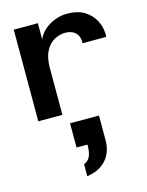

<svg xmlns="http://www.w3.org/2000/svg" viewBox="-121 -554 729 955"><g transform="rotate(-15 244.0 -76.5)"><path d="M42.9 0V-472H167V-388.4Q178.7 -416.7 203.1 -437.4Q227.5 -458.1 257.7 -469.1Q288 -480.2 319.1 -480.2Q371.6 -480.4 406.4 -459.5Q441.1 -438.6 459.4 -404.9Q477.7 -371.3 478.5 -333Q478.7 -329.5 478.7 -326.2Q478.7 -322.9 478.1 -318.2H356.3Q357.8 -353.5 338.5 -372.2Q319.2 -390.9 285.6 -390.9Q256.7 -390.9 229.6 -376.1Q202.5 -361.3 185.4 -329.9Q168.3 -298.5 167 -246.3V0ZM207.5 326.7V265.7Q234.3 252.8 241.7 230Q249 207.2 249 182.7V175.1H192.9V50.3H341.8V183.1Q341.8 199.3 336.4 221.5Q330.9 243.6 317 265Q303 286.3 276.4 303.4Q249.8 320.4 207.5 326.7Z"/></g></svg>

Font: Panamera Thin
Style: Regular
Weight: 100
Designer: Bastien Sozeau
Foundry: NBR — Bastien Sozeau
Version: Version 3.003;gftools[0.9.33]